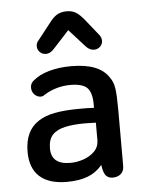

<svg xmlns="http://www.w3.org/2000/svg" viewBox="-47 -631 521 680"><g transform="rotate(-5 213.5 -291.0)"><path d="M282 -243Q265 -244 256 -244Q247 -244 242 -244Q237 -244 231 -244Q178 -244 142 -237Q106 -230 84 -215Q34 -183 34 -108Q34 -50 67 -20Q100 10 164 10Q207 10 237.5 -1.5Q268 -13 290 -39Q294 -10 303 -0.5Q312 9 326 9Q345 9 356 -1Q367 -11 367 -29V-226Q367 -279 363.5 -303.5Q360 -328 348 -344Q331 -371 297.5 -384Q264 -397 214 -397Q171 -397 135.5 -387Q100 -377 78 -358Q66 -349 66 -333Q66 -319 75.5 -309Q85 -299 98 -299Q106 -299 113 -305Q132 -317 156 -324Q180 -331 205 -331Q248 -331 265 -314.5Q282 -298 282 -254ZM284 -190V-129Q284 -104 268 -88Q252 -72 228.5 -64Q205 -56 182 -56Q114 -56 114 -113Q114 -145 129.5 -161.5Q145 -178 174.5 -184.5Q204 -191 244 -191Q260 -191 266 -190.5Q272 -190 284 -190ZM215 -525 270 -464Q284 -448 300 -448Q313 -448 322 -456.5Q331 -465 331 -478Q331 -489 322 -500L278 -555Q261 -576 247.5 -584Q234 -592 215 -592Q196 -592 181.5 -584Q167 -576 151 -554L107 -498Q99 -490 99 -478Q99 -465 108 -456.5Q117 -448 130 -448Q145 -448 159 -464Z"/></g></svg>

Font: Beiruti Medium
Style: Regular
Weight: 500
Designer: Arlette Boutros
Foundry: Boutros
Version: Version 1.41